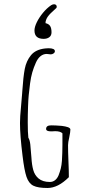

<svg xmlns="http://www.w3.org/2000/svg" viewBox="-20 -893 440 919"><path d="M251.5 -861.3Q251.5 -866.2 248 -869.4Q244.6 -872.6 238.8 -872.6Q232.4 -872.6 225.1 -868.2Q204.1 -854 185.8 -831.8Q167.5 -809.6 156.2 -786.6Q145 -763.7 145 -747.1Q145 -707 189 -707Q205.1 -707 215.8 -714.8Q226.6 -722.7 226.6 -738.3Q226.6 -757.8 220 -768.3Q213.4 -778.8 197.8 -782.2Q197.8 -792 201.2 -799.3Q206.1 -813 222.7 -829.6Q234.4 -841.3 250 -855Q251.5 -857.9 251.5 -861.3ZM87.9 -147.5Q96.2 -77.6 106.9 -46.4Q117.7 -15.1 139.6 -4.2Q161.6 6.8 207.5 6.8Q257.8 6.8 309.6 -44.9Q309.6 -76.2 307.6 -121.6Q305.7 -167 305.7 -198.2Q305.7 -210.9 311.5 -235.8Q316.9 -261.7 316.9 -272.9Q316.9 -279.8 305.2 -284.2Q294.4 -288.1 275.4 -290.5Q245.6 -293 224.6 -293Q200.7 -293 200.7 -275.9Q200.7 -264.2 224.6 -264.2Q231.4 -264.2 235.8 -264.6L243.7 -265.1Q268.6 -265.1 278.8 -254.9V-199.7Q278.8 -162.1 276.4 -123.5Q274.9 -102.5 271 -86.9Q267.1 -71.3 260.3 -53.7Q253.9 -38.6 243.2 -30.3Q232.4 -22 218.8 -22Q184.1 -22 164.1 -39.1Q146 -54.7 139.2 -79.3Q132.3 -104 130.4 -138.7Q127.4 -180.7 125 -201.9Q122.6 -223.1 115.7 -233.9Q112.8 -258.3 112.8 -307.1Q112.8 -343.3 114.3 -384.3Q115.2 -413.1 117.4 -436.8Q119.6 -460.4 124 -494.1Q127.9 -523.4 134.5 -546.4Q141.1 -569.3 151.4 -592.3Q160.2 -612.8 173.6 -623.8Q187 -634.8 203.6 -634.8L213.4 -633.8L222.7 -632.8Q230 -632.8 236.3 -637.2Q242.7 -641.6 242.7 -647.9Q242.7 -662.1 211.9 -662.1Q206.1 -662.1 196.3 -661.1Q150.9 -656.2 128.4 -628.9Q106 -601.6 98.6 -563.5Q91.3 -525.4 86.9 -458.5L85.9 -444.8L80.6 -382.3Q75.7 -334 75.7 -304.2Q75.7 -245.1 87.9 -147.5Z"/></svg>

Font: Amatica SC
Style: Regular
Weight: 400
Designer: Vernon Adams, Ben Nathan
Foundry: newtypography
Version: Version 2.001